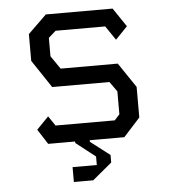

<svg xmlns="http://www.w3.org/2000/svg" viewBox="-51 -574 701 785"><g transform="rotate(-5 300.0 -182.0)"><path d="M166 -528H440L492 -451L443 -400L403.5 -458H200L170 -431.5V-356L207 -302H441.5L510 -200.5V-75L442 0H129.5L90 -61.5L139 -112L166 -72H409L430 -95V-189L401 -230H166L90 -344V-454ZM220.5 103.5H320V68.5L240 6V-10H300V6.5L379.5 67.5V98.5L300 164.5H220.5Z"/></g></svg>

Font: Kode Mono
Style: Regular
Weight: 400
Monospace: yes
Designer: Isa Ozler
Foundry: Kadena LLC
Version: Version 1.000;gftools[0.9.28]